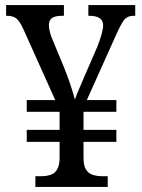

<svg xmlns="http://www.w3.org/2000/svg" viewBox="-20 -734 556 754"><path d="M119 0V-42H141Q161 -42 177.5 -47Q194 -52 203.5 -67Q213 -82 214 -110V-177H85V-224H214V-295H85V-341H197L72 -619Q59 -648 46 -660Q33 -672 8 -672H4V-714H231V-672H225Q197 -672 184.5 -663.5Q172 -655 172 -635Q172 -623 176 -607.5Q180 -592 188 -574L232 -468Q245 -436 257 -400Q269 -364 274 -343Q277 -352 283 -367Q289 -382 296.5 -398.5Q304 -415 309 -428L362 -550Q372 -575 378.5 -598Q385 -621 385 -634Q385 -653 371.5 -662.5Q358 -672 330 -672H327V-714H511V-672H504Q481 -672 468.5 -657Q456 -642 435 -595L321 -341H437V-295H308V-224H437V-177H308V-115Q308 -84 317.5 -68.5Q327 -53 344 -47.5Q361 -42 381 -42H403V0Z"/></svg>

Font: Noto Serif SemiCondensed
Style: Regular
Weight: 400
Width: 4
Designer: Monotype Design Team
Foundry: Monotype Imaging Inc.
Version: Version 2.013